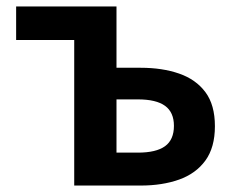

<svg xmlns="http://www.w3.org/2000/svg" viewBox="-20 -575 729 595"><path d="M210 0V-451H30V-555H341V-365H416Q483 -365 535 -347Q587 -329 616.5 -289.5Q646 -250 646 -184Q646 -118 616.5 -77.5Q587 -37 535 -18.5Q483 0 416 0ZM341 -102H407Q464 -102 491.5 -122Q519 -142 519 -185Q519 -227 491.5 -247Q464 -267 407 -267H341Z"/></svg>

Font: Noto Sans SC SemiBold
Style: Regular
Weight: 600
Designer: Ryoko NISHIZUKA 西塚涼子 (kana, bopomofo & ideographs); Paul D. Hunt (Latin, Greek & Cyrillic); Sandoll Communications 산돌커뮤니
Foundry: Adobe
Version: Version 2.004-H2;hotconv 1.0.118;makeotfexe 2.5.65603